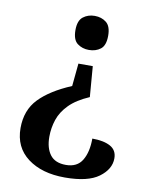

<svg xmlns="http://www.w3.org/2000/svg" viewBox="-83 -601 670 855"><g transform="rotate(10 252.0 -174.0)"><path d="M317 -180Q259 -155 227 -122.5Q195 -90 182.5 -52.5Q170 -15 170 25Q170 76 192.5 106Q215 136 264 136Q315 136 337.5 98.5Q360 61 360 0Q412 0 442 16.5Q472 33 472 70Q472 119 422.5 155.5Q373 192 269 192Q165 192 101 144Q37 96 37 9Q37 -72 86.5 -123.5Q136 -175 231 -215L241 -318H306ZM276 -540Q307 -540 328.5 -523Q350 -506 350 -463Q350 -419 328.5 -402.5Q307 -386 276 -386Q246 -386 224 -402.5Q202 -419 202 -463Q202 -506 224 -523Q246 -540 276 -540Z"/></g></svg>

Font: Noto Serif Malayalam SemiBold
Style: Regular
Weight: 600
Designer: Indian type Foundry, Jelle Bosma, Monotype Design Team
Foundry: Monotype Imaging Inc.
Version: Version 2.104; ttfautohint (v1.8.4.7-5d5b)